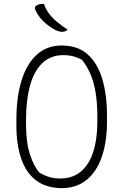

<svg xmlns="http://www.w3.org/2000/svg" viewBox="-20 -956 640 996"><path d="M300 -720Q382 -720 433.5 -675Q485 -630 510 -548Q535 -466 535 -355V-325Q535 -221 508.5 -143.5Q482 -66 429.5 -23Q377 20 299 20Q219 19 167 -20.5Q115 -60 90 -133Q65 -206 65 -305V-335Q65 -451 91.5 -537.5Q118 -624 170.5 -672Q223 -720 300 -720ZM115 -312Q115 -217 135.5 -154.5Q156 -92 185 -60Q211 -45 236.5 -37.5Q262 -30 291 -30Q357 -30 400 -66.5Q443 -103 464 -169Q485 -235 485 -325V-348Q485 -423 475.5 -478.5Q466 -534 448 -574.5Q430 -615 405 -646Q383 -658 360 -664Q337 -670 309 -670Q243 -670 200 -629Q157 -588 136 -512.5Q115 -437 115 -335ZM208 -936Q216 -911 232.5 -888Q249 -865 274 -844Q299 -823 331 -802Q327 -798 322 -795.5Q317 -793 312 -792Q307 -791 302 -791Q295 -791 285 -793.5Q275 -796 264 -802Q241 -815 220.5 -831.5Q200 -848 185.5 -867Q171 -886 163 -905Q160 -912 162 -919Q164 -926 174 -930Q180 -933 185 -934Q190 -935 195.5 -935.5Q201 -936 208 -936Z"/></svg>

Font: Recursive Monospace Casual Light
Style: Regular
Weight: 300
Version: Version 1.047